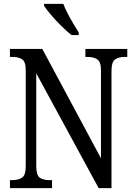

<svg xmlns="http://www.w3.org/2000/svg" viewBox="-20 -965 695 985"><path d="M31 0V-41H43Q74 -41 93 -53.5Q112 -66 112 -113V-605Q112 -649 93 -661Q74 -673 45 -673H31V-714H197L498 -153V-605Q498 -648 479 -660.5Q460 -673 431 -673H418V-714H633V-673H618Q589 -673 570.5 -660Q552 -647 552 -601V0H486L166 -589V-113Q166 -66 184 -53.5Q202 -41 232 -41H247V0ZM347 -785Q324 -803 295 -831.5Q266 -860 241.5 -889Q217 -918 206 -935V-945H305Q313 -923 327 -896Q341 -869 356.5 -843Q372 -817 384 -798V-785Z"/></svg>

Font: Noto Serif Condensed
Style: Regular
Weight: 400
Width: 3
Designer: Monotype Design Team
Foundry: Monotype Imaging Inc.
Version: Version 2.013; ttfautohint (v1.8.4.7-5d5b)